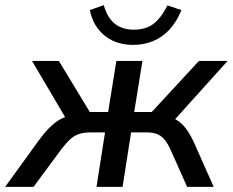

<svg xmlns="http://www.w3.org/2000/svg" viewBox="-61 -724 902 744"><path d="M-41 0 85 -174Q111 -210 133 -231.5Q155 -253 177 -264Q199 -275 223 -278L205 -247L63 -488H167L287 -290H358L390 -488H491L459 -290H527L710 -488H821L604 -247L568 -276Q600 -273 622 -260Q644 -247 660.5 -224.5Q677 -202 691 -171L767 0H664L599 -146Q587 -172 574 -186Q561 -200 545 -205.5Q529 -211 507 -211H447L414 0H313L346 -211H291Q266 -211 247.5 -205.5Q229 -200 213 -186Q197 -172 177 -146L69 0ZM454 -550Q411 -550 376.5 -566Q342 -582 319 -612Q296 -642 287 -685L341 -704Q355 -655 384 -632Q413 -609 458 -609Q504 -609 533.5 -631.5Q563 -654 588 -703L642 -685Q623 -638 594.5 -608Q566 -578 530.5 -564Q495 -550 454 -550Z"/></svg>

Font: Nunito Sans 12pt SemiBold
Style: Italic
Weight: 600
Italic angle: -9°
Designer: Vernon Adams
Foundry: Vernon Adams
Version: Version 3.101;gftools[0.9.27]